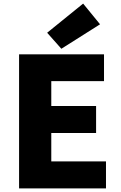

<svg xmlns="http://www.w3.org/2000/svg" viewBox="-20 -1047 670 1067"><path d="M86 0V-745H558V-596H265V-458H514V-308H265V-150H569V0ZM321 -776 242 -865 442 -1027 536 -912Z"/></svg>

Font: Noto Sans TC Thin Black
Style: Regular
Weight: 900
Version: Version 2.004-H2;hotconv 1.0.118;makeotfexe 2.5.65603